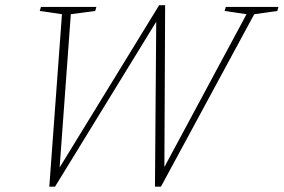

<svg xmlns="http://www.w3.org/2000/svg" viewBox="-20 -709 1088 736"><path d="M925 -654.5 841 -667 845.5 -682.5H1047.5L1043 -667L954.5 -654.5L597 6.5H574L579 -640.5H588L191 6.5H169L217.5 -654.5L132.5 -667L137 -682.5H349.5L345 -667L251.5 -654.5L206.5 -38.5L189 -35L590 -689H613L610 -38.5L592 -35Z"/></svg>

Font: Newsreader ExtraLight
Style: Italic
Weight: 250
Italic angle: -17°
Designer: Hugues Gentile
Foundry: Production Type
Version: Version 1.003